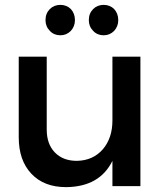

<svg xmlns="http://www.w3.org/2000/svg" viewBox="-20 -765 680 789"><path d="M557 -532H442V-270C442 -222 429 -183 403 -152C376 -121 341 -105 296 -104C257 -104 227 -116 205 -139C183 -162 172 -193 172 -233V-532H57V-201C57 -138 74 -88 109 -51C144 -14 191 4 252 4C344 3 407 -33 442 -104V0H557ZM271 -728C260 -739 245 -745 228 -745C211 -745 196 -739 185 -728C173 -716 167 -701 167 -682C167 -665 173 -650 185 -638C196 -626 211 -620 228 -620C245 -620 259 -626 271 -638C282 -650 288 -665 288 -682C288 -701 282 -716 271 -728ZM449 -728C438 -739 423 -745 406 -745C389 -745 374 -739 363 -728C351 -716 345 -701 345 -682C345 -665 351 -650 363 -638C374 -626 389 -620 406 -620C423 -620 437 -626 449 -638C460 -650 466 -665 466 -682C466 -701 460 -716 449 -728Z"/></svg>

Font: Argentum Sans
Style: Regular
Weight: 400
Designer: Julieta Ulanovsky
Foundry: Julieta Ulanovsky
Version: Version 5.001;March 29, 2019;FontCreator 11.5.0.2425 64-bit